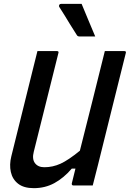

<svg xmlns="http://www.w3.org/2000/svg" viewBox="-20 -966 676 1000"><path d="M156 14Q104 14 74.5 -9Q45 -32 36.5 -70Q28 -108 39 -152Q67 -264 94.5 -376Q122 -488 150 -600Q156 -625 162.5 -650Q169 -675 175 -700H276Q288 -700 284 -689Q252 -561 220 -432.5Q188 -304 156 -176Q146 -138 162 -116.5Q178 -95 211 -95Q255 -95 295.5 -113.5Q336 -132 396 -181Q429 -311 461.5 -441Q494 -571 526 -700H627Q639 -700 635 -689Q599 -544 562.5 -398Q526 -252 490 -106Q483 -78 476 -51Q469 -24 463 0H362Q357 0 355 -3.5Q353 -7 354 -11Q363 -48 373 -88H354Q312 -39 263.5 -12.5Q215 14 156 14ZM405 -946Q424 -900 440.5 -860.5Q457 -821 476 -776H395Q385 -776 381 -782Q357 -819 343.5 -841.5Q330 -864 318 -883.5Q306 -903 288 -931Q286 -936 289 -941Q292 -946 299 -946Z"/></svg>

Font: Recursive Mn Lnr St Med
Style: Italic
Weight: 500
Italic angle: -15°
Monospace: yes
Version: Version 1.079;hotconv 1.0.112;makeotfexe 2.5.65598; ttfautoh